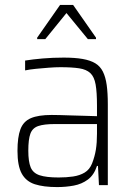

<svg xmlns="http://www.w3.org/2000/svg" viewBox="-20 -752 541 780"><path d="M212 8Q157 8 121.5 -3.5Q86 -15 68.5 -46.5Q51 -78 51 -139Q51 -195 63 -227Q75 -259 105.5 -272Q136 -285 190 -285Q202 -285 223.5 -284.5Q245 -284 271.5 -283Q298 -282 325 -281.5Q352 -281 374 -280V-323Q374 -377 368.5 -408.5Q363 -440 347 -455Q331 -470 301.5 -474.5Q272 -479 225 -479Q205 -479 178.5 -477Q152 -475 126.5 -472.5Q101 -470 82 -466V-506Q113 -511 153.5 -514.5Q194 -518 239 -518Q284 -518 315.5 -512.5Q347 -507 367 -495Q387 -483 398 -461Q409 -439 413.5 -406.5Q418 -374 418 -328V0H382L378 -78H374Q362 -41 337 -22.5Q312 -4 279.5 2Q247 8 212 8ZM218 -31Q250 -31 277 -35Q304 -39 324 -51Q344 -63 354 -88Q365 -116 369.5 -144Q374 -172 374 -209V-248H201Q159 -248 135.5 -240Q112 -232 103.5 -209Q95 -186 95 -140Q95 -96 104.5 -72.5Q114 -49 141 -40Q168 -31 218 -31ZM131 -593V-599L224 -732H277L370 -599V-593H337L250 -699L164 -593Z"/></svg>

Font: Saira SemiCondensed ExtraLight
Style: Regular
Weight: 250
Width: 4
Designer: Hector Gatti with collaboration of the Omnibus-Type team
Foundry: Omnibus-Type
Version: Version 1.101